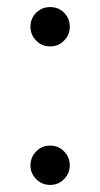

<svg xmlns="http://www.w3.org/2000/svg" viewBox="-20 -511 283 542"><path d="M122 -380Q98 -380 82 -396.5Q66 -413 66 -435Q66 -459 82 -475Q98 -491 122 -491Q145 -491 161 -475Q177 -459 177 -435Q177 -413 161 -396.5Q145 -380 122 -380ZM122 11Q98 11 82 -5.5Q66 -22 66 -44Q66 -67 82 -83.5Q98 -100 122 -100Q145 -100 161 -83.5Q177 -67 177 -44Q177 -22 161 -5.5Q145 11 122 11Z"/></svg>

Font: Zen Maru Gothic
Style: Regular
Weight: 400
Designer: Yoshimichi Ohira
Foundry: Positype
Version: Version 1.002